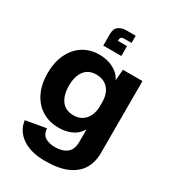

<svg xmlns="http://www.w3.org/2000/svg" viewBox="-230 -927 1102 1226"><g transform="rotate(30 321.0 -314.0)"><path d="M300 177Q193 177 130 133Q67 89 58 16L207 -10Q210 35 239 52Q268 69 310 69Q365 69 397 43.5Q429 18 429 -37V-130Q405 -89 363.5 -69.5Q322 -50 269 -50Q197 -50 144.5 -83Q92 -116 63 -176Q34 -236 34 -317Q34 -397 62.5 -457.5Q91 -518 142.5 -551.5Q194 -585 264 -585Q320 -585 366 -561.5Q412 -538 433 -495L440 -576H584V-44Q584 22 554.5 71.5Q525 121 462.5 149Q400 177 300 177ZM310 -166Q365 -166 397 -203.5Q429 -241 429 -303V-330Q429 -393 397 -429Q365 -465 309 -465Q252 -465 222 -425.5Q192 -386 192 -316Q192 -247 222 -206.5Q252 -166 310 -166ZM402 -805V-752H348Q332 -752 326 -745.5Q320 -739 320 -729V-720H387V-647H254V-734Q254 -772 277 -788.5Q300 -805 331 -805Z"/></g></svg>

Font: BDO Grotesk
Style: Bold
Weight: 700
Designer: Deni Anggara
Foundry: Lokal Container
Version: Version 2.000